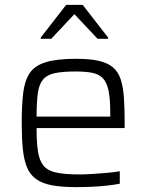

<svg xmlns="http://www.w3.org/2000/svg" viewBox="-20 -759 600 787"><path d="M293 8Q233 8 193 0.5Q153 -7 128 -25Q103 -43 90.5 -73.5Q78 -104 73.5 -148.5Q69 -193 69 -254Q69 -327 75 -377.5Q81 -428 101.5 -459Q122 -490 167.5 -504Q213 -518 292 -518Q349 -518 385.5 -509.5Q422 -501 443.5 -482.5Q465 -464 475 -433Q485 -402 488 -358Q491 -314 491 -255V-234H130Q130 -176 135.5 -139Q141 -102 157.5 -81Q174 -60 209.5 -52Q245 -44 305 -44Q330 -44 360 -46Q390 -48 419 -50.5Q448 -53 471 -57V-6Q451 -2 421 1.5Q391 5 358 6.5Q325 8 293 8ZM432 -263V-296Q432 -353 425 -387Q418 -421 402 -438Q386 -455 358.5 -460.5Q331 -466 289 -466Q236 -466 204 -459Q172 -452 156 -432.5Q140 -413 135 -377Q130 -341 130 -281H451ZM147 -600V-605L251 -739H319L423 -605V-600H380L285 -701L190 -600Z"/></svg>

Font: Saira Thin Light
Style: Regular
Weight: 300
Version: Version 1.101